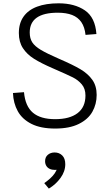

<svg xmlns="http://www.w3.org/2000/svg" viewBox="-20 -762 660 1156"><path d="M327.5 -685.5Q244 -685.5 201.5 -655.8Q159 -626 159 -566.5Q159 -531 174.2 -507.2Q189.5 -483.5 226.2 -461.5Q263 -439.5 336.5 -407.5Q419 -372 464.5 -345Q510 -318 536 -281.2Q562 -244.5 562 -190.5Q562 -135 536.2 -89.2Q510.5 -43.5 454.5 -15.8Q398.5 12 312 12Q225 12 169.2 -16.2Q113.5 -44.5 87 -92.5Q60.5 -140.5 58 -202L124.5 -207Q132 -122.5 178 -83.5Q224 -44.5 312 -44.5Q399.5 -44.5 447 -80.8Q494.5 -117 494.5 -187Q494.5 -228 472.5 -254Q450.5 -280 418.8 -296Q387 -312 298.5 -350.5Q228 -381 185.2 -407.8Q142.5 -434.5 118 -472Q93.5 -509.5 93.5 -563Q93.5 -622 121.8 -662Q150 -702 203.5 -722Q257 -742 333 -742Q429 -742 491.2 -699.5Q553.5 -657 560.5 -557L495 -552Q490 -599 469.8 -628.5Q449.5 -658 414.2 -671.8Q379 -685.5 327.5 -685.5ZM251.5 208.5Q251.5 184 268 170Q284.5 156 309 156Q336.5 156 354.8 174Q373 192 373 226.5Q373 270 344.5 309.2Q316 348.5 274 373.5L246.5 340.5Q267 326 282.2 312.2Q297.5 298.5 308.8 282.5Q320 266.5 325.5 247.5L338.5 255.5Q326.5 261 311 261Q293 261 279.5 254.8Q266 248.5 258.8 236.5Q251.5 224.5 251.5 208.5Z"/></svg>

Font: Monaspace Neon Var ExtraLight
Style: Regular
Weight: 200
Designer: Riley Cran and the Lettermatic Team
Version: Version 1.200 (Monaspace Neon Var)